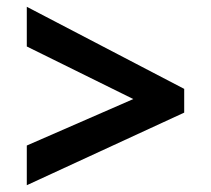

<svg xmlns="http://www.w3.org/2000/svg" viewBox="-20 -616 623 566"><path d="M59 -187 373 -324 59 -479V-596L523 -354V-284L59 -70Z"/></svg>

Font: Noto Sans Gurmukhi UI
Style: Bold
Weight: 700
Designer: Jelle Bosma - Monotype Design Team
Foundry: Monotype Imaging Inc.
Version: Version 2.004; ttfautohint (v1.8.4.7-5d5b)